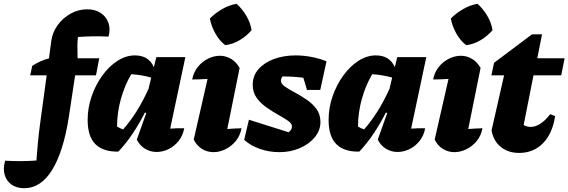

<svg xmlns="http://www.w3.org/2000/svg" viewBox="-153 -793 2996 1012"><path d="M-26 199Q-65 199 -92 180Q-119 161 -128.5 128Q-138 95 -126 54Q-41 59 39 53Q43 2 46 -32.5Q49 -67 52.5 -96Q56 -125 61 -161L93 -396H6L17 -446Q62 -475 105 -485L117 -575Q123 -622 150.5 -660Q178 -698 219 -721Q260 -744 307 -744Q349 -744 378 -724.5Q407 -705 418.5 -672.5Q430 -640 419 -600Q337 -604 258 -598Q255 -578 255 -553.5Q255 -529 256 -486H370L353 -396H243L210 -178Q182 4 122.5 101.5Q63 199 -26 199Z M471 6Q392 8 350.5 -32.5Q309 -73 309 -161Q309 -225 330 -285.5Q351 -346 386.5 -395Q422 -444 466.5 -472.5Q511 -501 558 -501Q631 -501 658 -439L671 -492H824L744 -115Q781 -118 818 -117Q811 -78 788.5 -50Q766 -22 735.5 -7Q705 8 672 8Q641 8 613 -8Q585 -24 568 -57L618 -197L611 -200Q582 -143 548 -91.5Q514 -40 471 6ZM464 -126Q480 -116 496 -111Q571 -195 630 -325L644 -384Q596 -398 539 -402Q505 -345 484.5 -272.5Q464 -200 464 -126Z M1120 -117Q1113 -78 1090 -50Q1067 -22 1035.5 -6.5Q1004 9 972 9Q940 9 912.5 -7.5Q885 -24 868 -57L941 -377Q920 -376 900.5 -375Q881 -374 860 -374Q867 -412 889.5 -440Q912 -468 943 -483.5Q974 -499 1006 -499Q1037 -499 1064.5 -483Q1092 -467 1110 -435L1045 -113Q1082 -116 1120 -117ZM1094 -773Q1124 -746 1145.5 -709.5Q1167 -673 1173 -634Q1148 -604 1110.5 -581.5Q1073 -559 1034 -555Q1004 -578 982.5 -616Q961 -654 953 -695Q980 -723 1017 -744.5Q1054 -766 1094 -773Z M1134 -56 1159 -162 1368 -96Q1386 -109 1386 -126Q1386 -142 1365 -156.5Q1344 -171 1313.5 -188Q1283 -205 1252 -226.5Q1221 -248 1200 -277Q1179 -306 1179 -346Q1179 -394 1209.5 -428.5Q1240 -463 1291 -482Q1342 -501 1406 -501Q1444 -501 1485.5 -493.5Q1527 -486 1568 -470L1535 -319H1465L1446 -383Q1395 -390 1340 -390Q1338 -390 1336 -390Q1328 -379 1328 -367Q1328 -351 1349 -336.5Q1370 -322 1401 -305.5Q1432 -289 1463 -268Q1494 -247 1515 -218.5Q1536 -190 1536 -150Q1536 -106 1506.5 -70Q1477 -34 1428 -12.5Q1379 9 1319 9Q1266 9 1217 -8Q1168 -25 1134 -56Z M1741 6Q1662 8 1620.5 -32.5Q1579 -73 1579 -161Q1579 -225 1600 -285.5Q1621 -346 1656.5 -395Q1692 -444 1736.5 -472.5Q1781 -501 1828 -501Q1901 -501 1928 -439L1941 -492H2094L2014 -115Q2051 -118 2088 -117Q2081 -78 2058.5 -50Q2036 -22 2005.5 -7Q1975 8 1942 8Q1911 8 1883 -8Q1855 -24 1838 -57L1888 -197L1881 -200Q1852 -143 1818 -91.5Q1784 -40 1741 6ZM1734 -126Q1750 -116 1766 -111Q1841 -195 1900 -325L1914 -384Q1866 -398 1809 -402Q1775 -345 1754.5 -272.5Q1734 -200 1734 -126Z M2390 -117Q2383 -78 2360 -50Q2337 -22 2305.5 -6.5Q2274 9 2242 9Q2210 9 2182.5 -7.5Q2155 -24 2138 -57L2211 -377Q2190 -376 2170.5 -375Q2151 -374 2130 -374Q2137 -412 2159.5 -440Q2182 -468 2213 -483.5Q2244 -499 2276 -499Q2307 -499 2334.5 -483Q2362 -467 2380 -435L2315 -113Q2352 -116 2390 -117ZM2364 -773Q2394 -746 2415.5 -709.5Q2437 -673 2443 -634Q2418 -604 2380.5 -581.5Q2343 -559 2304 -555Q2274 -578 2252.5 -616Q2231 -654 2223 -695Q2250 -723 2287 -744.5Q2324 -766 2364 -773Z M2583 13Q2525 13 2486 -19Q2447 -51 2438 -106L2504 -396H2437L2451 -462L2651 -612H2704L2679 -486H2823L2805 -396H2659L2607 -134Q2625 -124 2643 -124Q2695 -124 2747 -191L2773 -181Q2759 -89 2709 -38Q2659 13 2583 13Z"/></svg>

Font: Piazzolla ExtraBold
Style: Italic
Weight: 800
Italic angle: -11.3°
Designer: Juan Pablo del Peral
Foundry: Huerta Tipografica
Version: Version 1.330